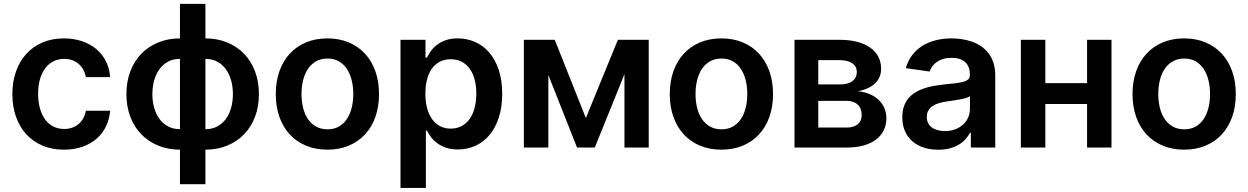

<svg xmlns="http://www.w3.org/2000/svg" viewBox="-20 -747 6319 972"><path d="M304 10.7Q242.9 10.7 194.4 -10.1Q146 -30.9 112.2 -68.2Q78.5 -105.5 60.5 -157.1Q42.6 -208.8 42.6 -270.6Q42.6 -333.1 60.9 -384.9Q79.2 -436.8 113.1 -474.1Q147 -511.4 195.1 -532Q243.3 -552.6 303.3 -552.6Q353.3 -552.6 394.9 -538.5Q436.4 -524.5 467.2 -498.9Q497.9 -473.4 516.2 -437.1Q534.4 -400.9 537.6 -356.5H414.8Q411.2 -376.4 402.2 -393.3Q393.1 -410.2 379.3 -422.4Q365.4 -434.7 346.8 -441.8Q328.1 -448.9 305 -448.9Q275.2 -448.9 250.9 -436.8Q226.6 -424.7 209.3 -402Q192.1 -379.3 182.5 -346.6Q172.9 -313.9 172.9 -272.7Q172.9 -230.8 182.4 -197.8Q191.8 -164.8 209 -141.7Q226.2 -118.6 250.5 -106.4Q274.9 -94.1 305 -94.1Q326.3 -94.1 344.5 -100.3Q362.6 -106.5 377 -118.3Q391.3 -130 400.9 -147.2Q410.5 -164.4 414.8 -186.4H537.6Q534.1 -143.1 516.5 -106.9Q498.9 -70.7 468.8 -44.6Q438.6 -18.5 397 -3.9Q355.5 10.7 304 10.7Z M891 10.7Q831 10.7 781.1 -9.8Q731.2 -30.2 695.3 -67.1Q659.4 -104 639.7 -155.9Q620 -207.7 620 -270.6Q620 -333.5 639.7 -385.5Q659.4 -437.5 695.3 -474.6Q731.2 -511.7 781.1 -532.1Q831 -552.6 891 -552.6V-727.3H1019.9V-552.6Q1080.3 -552.6 1130 -532.1Q1179.7 -511.7 1215.6 -474.6Q1251.4 -437.5 1271.1 -385.5Q1290.8 -333.5 1290.8 -270.6Q1290.8 -207.7 1271.1 -155.9Q1251.4 -104 1215.6 -67.1Q1179.7 -30.2 1130 -9.8Q1080.3 10.7 1019.9 10.7V185.4H891ZM891 -448.9Q856.5 -448.9 830.4 -434.7Q804.3 -420.5 786.8 -396.1Q769.2 -371.8 760.3 -339.5Q751.4 -307.2 751.4 -270.6Q751.4 -234 760.5 -201.7Q769.5 -169.4 787.1 -145.2Q804.7 -121.1 830.8 -107.1Q856.9 -93 891 -93ZM1019.9 -93Q1054.3 -93 1080.3 -107.1Q1106.2 -121.1 1123.8 -145.2Q1141.3 -169.4 1150.2 -201.7Q1159.1 -234 1159.1 -270.6Q1159.1 -307.2 1150.2 -339.5Q1141.3 -371.8 1123.8 -396.1Q1106.2 -420.5 1080.3 -434.7Q1054.3 -448.9 1019.9 -448.9Z M1637.4 10.7Q1577.4 10.7 1529.1 -9.6Q1480.8 -29.8 1446.7 -66.8Q1412.6 -103.7 1394.4 -155.5Q1376.1 -207.4 1376.1 -270.6Q1376.1 -334.2 1394.4 -386Q1412.6 -437.9 1446.7 -475Q1480.8 -512.1 1529.1 -532.3Q1577.4 -552.6 1637.4 -552.6Q1697.4 -552.6 1745.7 -532.3Q1794 -512.1 1828.1 -475Q1862.2 -437.9 1880.5 -386Q1898.8 -334.2 1898.8 -270.6Q1898.8 -207.4 1880.5 -155.5Q1862.2 -103.7 1828.1 -66.8Q1794 -29.8 1745.7 -9.6Q1697.4 10.7 1637.4 10.7ZM1638.1 -92.3Q1670.8 -92.3 1695.3 -106.2Q1719.8 -120 1736 -144.2Q1752.1 -168.3 1760.3 -201Q1768.5 -233.7 1768.5 -271Q1768.5 -308.2 1760.3 -341.1Q1752.1 -373.9 1736 -398.3Q1719.8 -422.6 1695.3 -436.6Q1670.8 -450.6 1638.1 -450.6Q1605.1 -450.6 1580.3 -436.6Q1555.4 -422.6 1539.1 -398.3Q1522.7 -373.9 1514.6 -341.1Q1506.4 -308.2 1506.4 -271Q1506.4 -233.7 1514.6 -201Q1522.7 -168.3 1539.1 -144.2Q1555.4 -120 1580.3 -106.2Q1605.1 -92.3 1638.1 -92.3Z M2007.5 -545.5H2133.9V-455.3H2141.3Q2148.8 -470.2 2160.5 -487.2Q2172.2 -504.3 2190.5 -518.8Q2208.8 -533.4 2234.9 -543Q2261 -552.6 2297.2 -552.6Q2344.5 -552.6 2385.7 -534.3Q2426.8 -516 2457.2 -480.5Q2487.6 -445 2505 -392.6Q2522.4 -340.2 2522.4 -272Q2522.4 -204.5 2505.3 -152.2Q2488.3 -99.8 2458.3 -63.9Q2428.3 -28.1 2387.1 -9.2Q2345.9 9.6 2297.6 9.6Q2262.4 9.6 2236.5 0.2Q2210.6 -9.2 2191.9 -23.3Q2173.3 -37.3 2161 -54.2Q2148.8 -71 2141.3 -85.9H2136V204.5H2007.5ZM2133.5 -272.7Q2133.5 -233 2142 -200.5Q2150.6 -168 2166.9 -144.7Q2183.2 -121.4 2207 -108.7Q2230.8 -95.9 2261.7 -95.9Q2293.7 -95.9 2317.8 -109.2Q2342 -122.5 2358.3 -146Q2374.6 -169.4 2383 -201.9Q2391.3 -234.4 2391.3 -272.7Q2391.3 -310.7 2383.2 -342.9Q2375 -375 2358.7 -398.1Q2342.3 -421.2 2318 -434.1Q2293.7 -447.1 2261.7 -447.1Q2230.8 -447.1 2206.9 -434.7Q2182.9 -422.2 2166.5 -399.5Q2150.2 -376.8 2141.9 -344.6Q2133.5 -312.5 2133.5 -272.7Z M3108 -545.5H3264.2V0H3141.3V-371.4L2991.1 0H2901.3L2756 -367.5V0H2632.1V-545.5H2788.4L2946 -149.5Z M3632.1 10.7Q3572.1 10.7 3523.8 -9.6Q3475.5 -29.8 3441.4 -66.8Q3407.3 -103.7 3389 -155.5Q3370.7 -207.4 3370.7 -270.6Q3370.7 -334.2 3389 -386Q3407.3 -437.9 3441.4 -475Q3475.5 -512.1 3523.8 -532.3Q3572.1 -552.6 3632.1 -552.6Q3692.1 -552.6 3740.4 -532.3Q3788.7 -512.1 3822.8 -475Q3856.9 -437.9 3875.2 -386Q3893.5 -334.2 3893.5 -270.6Q3893.5 -207.4 3875.2 -155.5Q3856.9 -103.7 3822.8 -66.8Q3788.7 -29.8 3740.4 -9.6Q3692.1 10.7 3632.1 10.7ZM3632.8 -92.3Q3665.5 -92.3 3690 -106.2Q3714.5 -120 3730.6 -144.2Q3746.8 -168.3 3755 -201Q3763.1 -233.7 3763.1 -271Q3763.1 -308.2 3755 -341.1Q3746.8 -373.9 3730.6 -398.3Q3714.5 -422.6 3690 -436.6Q3665.5 -450.6 3632.8 -450.6Q3599.8 -450.6 3574.9 -436.6Q3550.1 -422.6 3533.7 -398.3Q3517.4 -373.9 3509.2 -341.1Q3501.1 -308.2 3501.1 -271Q3501.1 -233.7 3509.2 -201Q3517.4 -168.3 3533.7 -144.2Q3550.1 -120 3574.9 -106.2Q3599.8 -92.3 3632.8 -92.3Z M4002.1 -545.5H4231.2Q4279.5 -545.5 4318.4 -535.5Q4357.2 -525.6 4384.4 -506.6Q4411.6 -487.6 4426.1 -460.4Q4440.7 -433.2 4440.7 -398.8Q4440.7 -375.7 4432.5 -357.1Q4424.4 -338.4 4408.9 -324Q4393.5 -309.7 4371.6 -299.9Q4349.8 -290.1 4322.4 -285.2Q4354.4 -282.3 4381 -271.3Q4407.7 -260.3 4426.8 -242.5Q4446 -224.8 4456.7 -200.8Q4467.3 -176.8 4467.3 -148.1Q4467.3 -114.3 4453.8 -87Q4440.3 -59.7 4414.8 -40.3Q4389.2 -21 4351.7 -10.5Q4314.3 0 4266.3 0H4002.1ZM4266.3 -101.2Q4301.8 -101.2 4322.1 -117.9Q4342.3 -134.6 4342.3 -164.1Q4342.3 -198.2 4322.1 -217.3Q4301.8 -236.5 4266.3 -236.5H4122.5V-101.2ZM4233.7 -319.6Q4273.1 -319.6 4295.3 -336.3Q4317.5 -353 4317.5 -382.5Q4317.5 -410.5 4294.6 -426.5Q4271.7 -442.5 4231.2 -442.5H4122.5V-319.6Z M4730.5 11Q4691.4 11 4658 0.5Q4624.6 -9.9 4600.1 -30.7Q4575.6 -51.5 4561.8 -82.2Q4547.9 -112.9 4547.9 -153.1Q4547.9 -183.9 4555.9 -207.4Q4563.9 -230.8 4578.1 -248.2Q4592.3 -265.6 4611.9 -277.9Q4631.4 -290.1 4654.3 -298.3Q4677.2 -306.5 4702.9 -311.3Q4728.7 -316.1 4755 -318.9Q4791.2 -322.8 4816.8 -325.6Q4842.3 -328.5 4858.5 -333.3Q4874.6 -338.1 4882.3 -346.1Q4889.9 -354 4889.9 -367.9V-370Q4889.9 -410.5 4866.3 -432.4Q4842.7 -454.2 4797.6 -454.2Q4774.1 -454.2 4755.5 -448.7Q4736.9 -443.2 4723 -433.6Q4709.2 -424 4699.9 -411.4Q4690.7 -398.8 4685.7 -384.9L4565.7 -402Q4576.3 -439.3 4597.7 -467.5Q4619 -495.7 4649 -514.6Q4679 -533.4 4716.4 -543Q4753.9 -552.6 4796.9 -552.6Q4822.8 -552.6 4849.4 -548.7Q4876.1 -544.7 4900.6 -536Q4925.1 -527.3 4946.6 -513Q4968 -498.6 4984 -477.8Q5000 -457 5009.2 -429Q5018.5 -400.9 5018.5 -365.1V0H4894.9V-74.9H4890.6Q4881.7 -57.9 4867.7 -42.3Q4853.7 -26.6 4833.8 -14.7Q4813.9 -2.8 4788.2 4.1Q4762.4 11 4730.5 11ZM4763.8 -83.5Q4793 -83.5 4816.2 -92.5Q4839.5 -101.6 4856 -116.8Q4872.5 -132.1 4881.4 -152.5Q4890.3 -172.9 4890.3 -195.7V-259.9Q4883.9 -255 4869.5 -250.7Q4855.1 -246.4 4837.7 -243.3Q4820.3 -240.1 4802.7 -237.6Q4785.2 -235.1 4772.4 -233.3Q4750.7 -230.1 4732.4 -224.6Q4714.1 -219.1 4700.6 -209.7Q4687.1 -200.3 4679.5 -187Q4671.9 -173.7 4671.9 -155.2Q4671.9 -137.4 4678.6 -124.1Q4685.4 -110.8 4697.6 -101.7Q4709.9 -92.7 4726.7 -88.1Q4743.6 -83.5 4763.8 -83.5Z M5272 -326H5483.3V-545.5H5606.9V0H5483.3V-220.5H5272V0H5148.1V-545.5H5272Z M5974.8 10.7Q5914.8 10.7 5866.5 -9.6Q5818.2 -29.8 5784.1 -66.8Q5750 -103.7 5731.7 -155.5Q5713.4 -207.4 5713.4 -270.6Q5713.4 -334.2 5731.7 -386Q5750 -437.9 5784.1 -475Q5818.2 -512.1 5866.5 -532.3Q5914.8 -552.6 5974.8 -552.6Q6034.8 -552.6 6083.1 -532.3Q6131.4 -512.1 6165.5 -475Q6199.6 -437.9 6217.9 -386Q6236.2 -334.2 6236.2 -270.6Q6236.2 -207.4 6217.9 -155.5Q6199.6 -103.7 6165.5 -66.8Q6131.4 -29.8 6083.1 -9.6Q6034.8 10.7 5974.8 10.7ZM5975.5 -92.3Q6008.2 -92.3 6032.7 -106.2Q6057.2 -120 6073.3 -144.2Q6089.5 -168.3 6097.7 -201Q6105.8 -233.7 6105.8 -271Q6105.8 -308.2 6097.7 -341.1Q6089.5 -373.9 6073.3 -398.3Q6057.2 -422.6 6032.7 -436.6Q6008.2 -450.6 5975.5 -450.6Q5942.5 -450.6 5917.6 -436.6Q5892.8 -422.6 5876.4 -398.3Q5860.1 -373.9 5851.9 -341.1Q5843.8 -308.2 5843.8 -271Q5843.8 -233.7 5851.9 -201Q5860.1 -168.3 5876.4 -144.2Q5892.8 -120 5917.6 -106.2Q5942.5 -92.3 5975.5 -92.3Z"/></svg>

Font: Interop SemBd
Style: Regular
Weight: 600
Designer: Rasmus Andersson, Google, Jang Haemin
Foundry: jhaemin
Version: Version 1.008